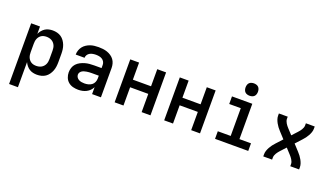

<svg xmlns="http://www.w3.org/2000/svg" viewBox="-81 -1357 3763 2185"><g transform="rotate(20 1800.0 -265.0)"><path d="M83 215V-520H190V-431Q200 -453 215.5 -472Q231 -491 251 -504Q271 -517 295 -522.5Q319 -528 343 -528Q370 -528 396.5 -521.5Q423 -515 445 -500Q467 -485 483 -462.5Q499 -440 508.5 -415Q518 -390 521.5 -363.5Q525 -337 525 -310V-210Q525 -183 521.5 -156.5Q518 -130 508.5 -105Q499 -80 483 -57.5Q467 -35 445 -20Q423 -5 396.5 1.5Q370 8 343 8Q319 8 295 2.5Q271 -3 251 -16Q231 -29 215.5 -48Q200 -67 190 -89V215ZM301 -84Q317 -84 333 -87.5Q349 -91 363.5 -99Q378 -107 389 -119.5Q400 -132 406.5 -146.5Q413 -161 415.5 -177.5Q418 -194 418 -210V-310Q418 -326 415.5 -342.5Q413 -359 406.5 -373.5Q400 -388 389 -400.5Q378 -413 363.5 -421Q349 -429 333 -432.5Q317 -436 301 -436Q285 -436 269 -432.5Q253 -429 239.5 -420.5Q226 -412 216 -399.5Q206 -387 200 -372Q194 -357 192 -341.5Q190 -326 190 -310V-210Q190 -194 192 -178.5Q194 -163 200 -148Q206 -133 216 -120.5Q226 -108 239.5 -99.5Q253 -91 269 -87.5Q285 -84 301 -84Z M843 8Q811 8 779.5 0Q748 -8 723.5 -28.5Q699 -49 687 -79.5Q675 -110 675 -142Q675 -171 684 -198.5Q693 -226 712 -246.5Q731 -267 756.5 -280.5Q782 -294 809.5 -302Q837 -310 865 -312.5Q893 -315 922 -315H1010V-355Q1010 -374 1000 -391.5Q990 -409 973.5 -419Q957 -429 937.5 -432.5Q918 -436 899 -436Q880 -436 861 -432.5Q842 -429 825.5 -420Q809 -411 798.5 -394.5Q788 -378 788 -359Q788 -359 788 -359Q788 -359 788 -359Q788 -359 788 -359Q788 -359 788 -359H681Q681 -359 681 -359.5Q681 -360 681 -360Q681 -386 689.5 -411Q698 -436 713.5 -456Q729 -476 751 -490.5Q773 -505 797 -513.5Q821 -522 847 -525Q873 -528 899 -528Q925 -528 951 -525Q977 -522 1002 -513.5Q1027 -505 1049.5 -490Q1072 -475 1087.5 -454Q1103 -433 1110 -407Q1117 -381 1117 -355V0H1010V-84Q999 -61 981 -43Q963 -25 940.5 -13.5Q918 -2 893 3Q868 8 843 8ZM885 -84Q908 -84 931 -89.5Q954 -95 972.5 -108.5Q991 -122 1000.5 -144Q1010 -166 1010 -189V-223H922Q907 -223 892.5 -222Q878 -221 864 -218.5Q850 -216 836 -212Q822 -208 810 -200.5Q798 -193 790 -180.5Q782 -168 782 -153Q782 -136 792 -121Q802 -106 817.5 -98Q833 -90 850 -87Q867 -84 885 -84Z M1283 0V-520H1390V-313H1610V-520H1717V0H1610V-221H1390V0Z M1883 0V-520H1990V-313H2210V-520H2317V0H2210V-221H1990V0Z M2499 0V-92H2655V-428H2515V-520H2761V-92H2901V0ZM2700 -595Q2685 -595 2670 -599.5Q2655 -604 2644.5 -614.5Q2634 -625 2629.5 -640Q2625 -655 2625 -670Q2625 -685 2629.5 -700Q2634 -715 2644.5 -725.5Q2655 -736 2670 -740.5Q2685 -745 2700 -745Q2715 -745 2730 -740.5Q2745 -736 2755.5 -725.5Q2766 -715 2770.5 -700Q2775 -685 2775 -670Q2775 -655 2770.5 -640Q2766 -625 2755.5 -614.5Q2745 -604 2730 -599.5Q2715 -595 2700 -595Z M3083 0V-26Q3083 -49 3090.5 -70.5Q3098 -92 3109 -112Q3120 -132 3133.5 -150Q3147 -168 3163 -185L3232 -260L3163 -335Q3147 -352 3133.5 -370Q3120 -388 3109 -408Q3098 -428 3090.5 -449.5Q3083 -471 3083 -494V-520H3190V-494Q3190 -480 3195 -467Q3200 -454 3207 -442Q3214 -430 3223 -419Q3232 -408 3241 -398L3300 -334L3359 -398Q3368 -408 3377 -419Q3386 -430 3393 -442Q3400 -454 3405 -467Q3410 -480 3410 -494V-520H3517V-494Q3517 -471 3509.5 -449.5Q3502 -428 3491 -408Q3480 -388 3466.5 -370Q3453 -352 3437 -335L3368 -260L3437 -185Q3453 -168 3466.5 -150Q3480 -132 3491 -112Q3502 -92 3509.5 -70.5Q3517 -49 3517 -26V0H3410V-26Q3410 -40 3405 -53Q3400 -66 3393 -78Q3386 -90 3377 -101Q3368 -112 3359 -122L3300 -186L3241 -122Q3232 -112 3223 -101Q3214 -90 3207 -78Q3200 -66 3195 -53Q3190 -40 3190 -26V0Z"/></g></svg>

Font: Zed Mono Semibold Extended
Style: Regular
Weight: 600
Width: 7
Monospace: yes
Designer: Belleve Invis
Foundry: Belleve Invis
Version: Version 1.0.0; ttfautohint (v1.8.4)